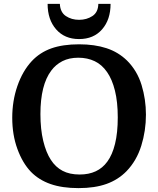

<svg xmlns="http://www.w3.org/2000/svg" viewBox="-20 -958 814 988"><path d="M731 -368Q731 -285 707 -208Q683 -131 631 -77Q588 -33 528 -11.5Q468 10 384 10Q300 10 240 -11Q180 -32 139 -74Q96 -119 69.5 -191.5Q43 -264 43 -352Q43 -439 69.5 -515.5Q96 -592 143 -643Q185 -688 244 -709Q303 -730 387 -730Q467 -730 528 -710Q589 -690 634 -646Q686 -594 708.5 -520.5Q731 -447 731 -368ZM188 -371Q188 -293 202.5 -233Q217 -173 242 -135Q266 -98 302 -79Q338 -60 390 -60Q484 -60 532 -126Q558 -161 572 -218Q586 -275 586 -354Q586 -433 571.5 -491.5Q557 -550 531 -587Q505 -625 467.5 -643Q430 -661 383 -661Q336 -661 301.5 -643.5Q267 -626 244 -595Q188 -521 188 -371ZM549 -938H486Q485 -894.7 455.5 -875.4Q426 -856 387 -856Q348 -856 319 -875.4Q290 -894.7 288 -938H225Q225 -857.1 268.7 -807.1Q312.5 -757 386.7 -757Q462 -757 505.5 -807.1Q549 -857.1 549 -938Z"/></svg>

Font: Domine
Style: Regular
Weight: 400
Designer: Pablo Impallari, Rodrigo Fuenzalida, Brenda Gallo
Foundry: Pablo Impallari, Rodrigo Fuenzalida, Brenda Gallo
Version: Version 2.000;September 19, 2022;FontCreator 14.0.0.2877 64-